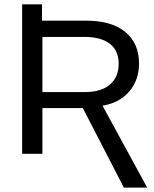

<svg xmlns="http://www.w3.org/2000/svg" viewBox="-20 -708 707 884"><path d="M550.3 155.8 361.3 -210.4H175.3V0H82V-688H173.3V-612.8H377.4Q493.7 -612.8 556.9 -560.8Q620.1 -508.8 620.1 -416Q620.1 -339.4 575.4 -287.1Q530.8 -234.9 452.1 -221.2L657.7 155.8ZM526.4 -415Q526.4 -475.1 485.6 -506.6Q444.8 -538.1 368.2 -538.1H175.3V-284.2H372.1Q445.8 -284.2 486.1 -318.6Q526.4 -353 526.4 -415Z"/></svg>

Font: Liberation Sans
Style: Regular
Weight: 400
Designer: Steve Matteson
Foundry: Ascender Corporation
Version: Version 2.00.1